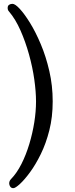

<svg xmlns="http://www.w3.org/2000/svg" viewBox="-20 -817 390 1002"><path d="M28 140Q28 127 38 117Q68 86 92 38.5Q116 -9 133 -65.5Q150 -122 159 -179Q168 -236 168 -287Q168 -338 159 -402Q150 -466 131.5 -532.5Q113 -599 87 -658Q61 -717 27 -757Q20 -764 20 -775.5Q20 -787 27.5 -792Q35 -797 45 -797Q59 -797 83.5 -770.5Q108 -744 137 -697Q166 -650 193 -586Q220 -522 237.5 -446Q255 -370 255 -288Q255 -206 237.5 -137Q220 -68 193 -13Q166 42 137 81.5Q108 121 84 143Q60 165 49.5 165Q39 165 33.5 157Q28 149 28 140Z"/></svg>

Font: Moon Stars Kai
Style: Bold
Weight: 700
Designer: GuiWonder
Version: Version 1.101